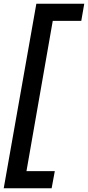

<svg xmlns="http://www.w3.org/2000/svg" viewBox="-34 -758 472 1030"><path d="M-14 252 161 -738H418L402 -646H249L108 160H260L243 252Z"/></svg>

Font: Gantari SemiBold
Style: Italic
Weight: 600
Italic angle: -10°
Designer: Anugrah Pasau
Foundry: Lafontype
Version: Version 1.000